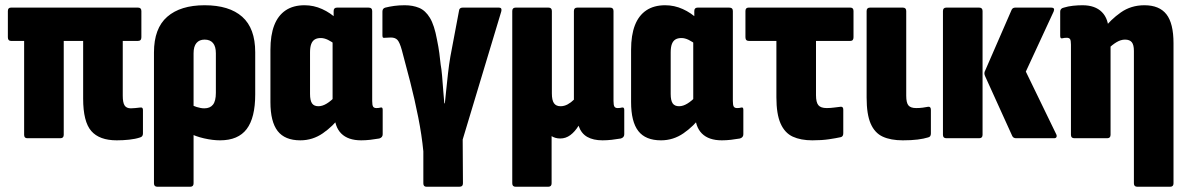

<svg xmlns="http://www.w3.org/2000/svg" viewBox="-20 -527 4530 732"><path d="M425 8Q359 8 328 -27.5Q297 -63 297 -151V-371H223V-13Q223 0 210 0H84Q72 0 72 -13V-371H22Q10 -371 10 -385V-485Q10 -498 22 -498H506Q519 -498 519 -485V-385Q519 -371 506 -371H448V-162Q448 -136 455 -125Q462 -114 479 -114Q487 -114 495.5 -115Q504 -116 514 -117Q525 -119 525 -108V-18Q525 -6 514 -3Q496 3 472.5 5.5Q449 8 425 8Z M580 185Q567 185 567 172V-327Q567 -419 617.5 -463Q668 -507 760 -507Q854 -507 903.5 -463Q953 -419 953 -328V-167Q953 -78 920.5 -35Q888 8 819 8Q791 8 758 0.5Q725 -7 701 -20L700 -132Q714 -124 730 -119Q746 -114 759 -114Q781 -114 792 -128Q803 -142 803 -173V-324Q803 -350 792 -363Q781 -376 760 -376Q740 -376 729 -363Q718 -350 718 -324V172Q718 185 705 185Z M1125 8Q1066 8 1038.5 -27.5Q1011 -63 1011 -138V-337Q1011 -393 1025.5 -430.5Q1040 -468 1069 -487.5Q1098 -507 1141 -507Q1176 -507 1208 -492.5Q1240 -478 1265 -454L1260 -356Q1245 -368 1230.5 -375Q1216 -382 1203 -382Q1189 -382 1180 -376.5Q1171 -371 1166.5 -359Q1162 -347 1162 -327V-169Q1162 -144 1169.5 -133Q1177 -122 1194 -122Q1209 -122 1225.5 -132Q1242 -142 1260 -161L1278 -84Q1250 -46 1211 -19Q1172 8 1125 8ZM1357 8Q1307 8 1281 -18Q1255 -44 1255 -94V-111L1248 -128V-413L1252 -445V-485Q1252 -498 1265 -498H1385Q1399 -498 1399 -485V-142Q1399 -126 1402.5 -120.5Q1406 -115 1415 -115Q1421 -115 1424 -115.5Q1427 -116 1431 -117Q1439 -119 1439 -109V-15Q1439 -3 1426 1Q1409 4 1391.5 6Q1374 8 1357 8Z M1606 185Q1594 185 1594 172V50Q1588 -12 1574.5 -80Q1561 -148 1544 -214.5Q1527 -281 1512 -336Q1504 -365 1495.5 -374.5Q1487 -384 1470 -384Q1465 -384 1459 -383.5Q1453 -383 1449 -383Q1443 -382 1440.5 -383.5Q1438 -385 1438 -392V-483Q1438 -495 1449 -498Q1465 -502 1483 -504.5Q1501 -507 1523 -507Q1554 -507 1578 -497Q1602 -487 1619 -459Q1636 -431 1646 -376Q1652 -347 1655 -324Q1658 -301 1660 -281Q1663 -266 1665.5 -237.5Q1668 -209 1670 -180Q1672 -151 1674 -133H1676Q1678 -151 1681 -181.5Q1684 -212 1688 -247Q1692 -282 1697 -311L1730 -486Q1731 -498 1744 -498H1881Q1889 -498 1891 -494Q1893 -490 1891 -483L1744 5L1745 172Q1745 185 1731 185Z M1946 185Q1933 185 1933 172V-485Q1933 -498 1946 -498H2071Q2084 -498 2084 -485V-171Q2084 -145 2092 -133.5Q2100 -122 2117 -122Q2131 -122 2144 -129Q2157 -136 2168 -147V-485Q2168 -498 2181 -498H2306Q2319 -498 2319 -485V-142Q2319 -126 2322.5 -120.5Q2326 -115 2335 -115Q2340 -115 2343.5 -115.5Q2347 -116 2351 -117Q2360 -119 2360 -108V-15Q2360 -3 2347 1Q2330 4 2312 6Q2294 8 2277 8Q2242 8 2219 -5Q2196 -18 2186 -47V-48Q2172 -25 2154.5 -12Q2137 1 2116 1Q2106 1 2097.5 -1.5Q2089 -4 2083 -8V172Q2083 185 2070 185Z M2500 8Q2441 8 2413.5 -27.5Q2386 -63 2386 -138V-337Q2386 -393 2400.5 -430.5Q2415 -468 2444 -487.5Q2473 -507 2516 -507Q2551 -507 2583 -492.5Q2615 -478 2640 -454L2635 -356Q2620 -368 2605.5 -375Q2591 -382 2578 -382Q2564 -382 2555 -376.5Q2546 -371 2541.5 -359Q2537 -347 2537 -327V-169Q2537 -144 2544.5 -133Q2552 -122 2569 -122Q2584 -122 2600.5 -132Q2617 -142 2635 -161L2653 -84Q2625 -46 2586 -19Q2547 8 2500 8ZM2732 8Q2682 8 2656 -18Q2630 -44 2630 -94V-111L2623 -128V-413L2627 -445V-485Q2627 -498 2640 -498H2760Q2774 -498 2774 -485V-142Q2774 -126 2777.5 -120.5Q2781 -115 2790 -115Q2796 -115 2799 -115.5Q2802 -116 2806 -117Q2814 -119 2814 -109V-15Q2814 -3 2801 1Q2784 4 2766.5 6Q2749 8 2732 8Z M3077 8Q3033 8 3002.5 -6Q2972 -20 2956 -56Q2940 -92 2940 -156V-371H2835Q2822 -371 2822 -385V-485Q2822 -498 2834 -498H3222Q3234 -498 3234 -485V-385Q3234 -371 3222 -371H3091V-164Q3091 -137 3100 -126Q3109 -115 3132 -115Q3146 -115 3160.5 -117Q3175 -119 3185 -120Q3195 -121 3195 -109V-19Q3195 -6 3185 -4Q3167 0 3140 4Q3113 8 3077 8Z M3422 8Q3376 8 3345.5 -6Q3315 -20 3299.5 -55.5Q3284 -91 3284 -155V-485Q3284 -498 3297 -498H3422Q3435 -498 3435 -485V-162Q3435 -135 3443.5 -125Q3452 -115 3473 -115Q3486 -115 3497.5 -116.5Q3509 -118 3519 -120Q3529 -121 3529 -108V-18Q3529 -5 3518 -3Q3502 2 3478.5 5Q3455 8 3422 8Z M3854 0Q3843 0 3839 -9L3736 -236Q3730 -248 3736 -258L3837 -490Q3841 -498 3851 -498H3988Q4003 -498 3997 -483L3891 -254L4006 -17Q4010 -10 4008 -5Q4006 0 3999 0ZM3588 0Q3575 0 3575 -13V-485Q3575 -498 3588 -498H3713Q3726 -498 3726 -485V-13Q3726 0 3713 0Z M4316 185Q4303 185 4303 172V-333Q4303 -356 4295 -366Q4287 -376 4269 -376Q4253 -376 4236.5 -366Q4220 -356 4204 -340L4186 -415Q4214 -452 4253 -479.5Q4292 -507 4343 -507Q4400 -507 4427 -472.5Q4454 -438 4454 -362V172Q4454 185 4441 185ZM4076 0Q4063 0 4063 -13V-357Q4063 -373 4059.5 -378Q4056 -383 4047 -383Q4042 -383 4038.5 -382.5Q4035 -382 4030 -381Q4022 -379 4022 -390V-483Q4022 -495 4036 -498Q4052 -503 4070.5 -505Q4089 -507 4107 -507Q4155 -507 4181 -481Q4207 -455 4207 -405V-389L4214 -369V-13Q4214 0 4201 0Z"/></svg>

Font: Sofia Sans Condensed Black
Style: Regular
Weight: 900
Designer: Botio Nikoltchev, Ani Petrova
Foundry: lettersoup
Version: Version 4.101